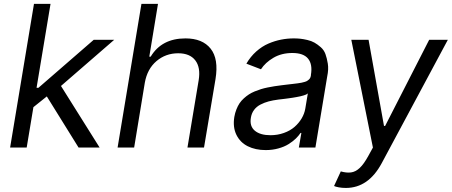

<svg xmlns="http://www.w3.org/2000/svg" viewBox="-20 -747 2287 972"><path d="M31.2 0 152 -727.3H235.8L165.1 -302.6H174.7L454.5 -545.5H558.2L288.7 -311.8L484.4 0H377.8L217 -258.9L149.1 -204.5L115.1 0Z M713.1 -328.1 659.1 0H575.3L696 -727.3H779.8L735.8 -460.2H742.9Q798.3 -552.6 919 -552.6Q1005 -552.6 1046.3 -500.7Q1087.7 -448.9 1071 -346.6L1012.8 0H929L985.8 -340.9Q996.4 -405.5 968.7 -441.4Q941.1 -477.3 882.1 -477.3Q818.9 -477.3 772.2 -437.7Q725.5 -398.1 713.1 -328.1Z M1325.3 12.8Q1273.1 12.8 1234.4 -6.6Q1195.7 -25.9 1176.8 -64.5Q1158 -103 1166.2 -154.8Q1169.7 -175.1 1176.7 -192.8Q1183.6 -210.6 1192.6 -224.1Q1201.7 -237.6 1214.5 -249.1Q1227.3 -260.7 1240.1 -269Q1252.8 -277.3 1269.7 -284.3Q1286.6 -291.2 1301.5 -295.8Q1316.4 -300.4 1335.6 -304.3Q1354.8 -308.2 1370 -310.5Q1385.3 -312.9 1404.8 -315.3Q1418.7 -317.1 1436.1 -319.1Q1453.5 -321 1463.6 -322.3Q1473.7 -323.5 1486.5 -325.1Q1499.3 -326.7 1506.4 -328.3Q1513.5 -329.9 1521.8 -332.2Q1530.2 -334.5 1534.8 -337.4Q1539.4 -340.2 1543.9 -344.3Q1548.3 -348.4 1550.6 -353.3Q1552.9 -358.3 1554 -365.1V-367.9Q1562.9 -421.2 1539.8 -449.9Q1516.7 -478.7 1460.2 -478.7Q1405.2 -478.7 1364.2 -454.5Q1323.2 -430.4 1301.1 -396.3L1227.3 -424.7Q1248.2 -460.6 1277.3 -486.5Q1306.5 -512.4 1338.8 -526.3Q1371.1 -540.1 1402.7 -546.3Q1434.3 -552.6 1467.3 -552.6Q1484.4 -552.6 1500 -551Q1515.6 -549.4 1536.2 -544.6Q1556.8 -539.8 1572.1 -531.1Q1587.4 -522.4 1603.7 -508.2Q1620 -494 1627.5 -473.5Q1634.9 -453.1 1639.6 -424.7Q1644.2 -396.3 1636.4 -359.4L1576.7 0H1492.9L1505.7 -73.9H1501.4Q1491.8 -59.3 1477.1 -45.1Q1462.4 -30.9 1440.9 -17.4Q1419.4 -3.9 1389.2 4.4Q1359 12.8 1325.3 12.8ZM1349.4 -62.5Q1385.3 -62.5 1417.1 -73.9Q1448.9 -85.2 1470.9 -104.4Q1492.9 -123.6 1507.1 -147.5Q1521.3 -171.5 1525.6 -197.4L1538.4 -274.1Q1535.5 -271.3 1530.2 -268.6Q1524.9 -266 1516.5 -263.7Q1508.2 -261.4 1500.2 -259.4Q1492.2 -257.5 1480.5 -255.5Q1468.8 -253.6 1460.6 -252.1Q1452.4 -250.7 1439.5 -249.1Q1426.5 -247.5 1420.6 -246.6Q1414.8 -245.7 1402.9 -244.5Q1391 -243.3 1389.2 -242.9Q1361.5 -239.3 1340.2 -233.7Q1318.9 -228 1298.8 -217.7Q1278.8 -207.4 1266.2 -190.5Q1253.6 -173.7 1250 -150.6Q1242.9 -108 1270.2 -85.2Q1297.6 -62.5 1349.4 -62.5Z M1730.8 204.5Q1711.3 204.5 1694.6 201.3Q1677.9 198.2 1671.2 194.6L1705.3 120.7Q1734 128.9 1757.1 125.9Q1780.2 122.9 1801.1 103.2Q1822.1 83.5 1844.5 42.6L1867.9 0L1758.5 -545.5H1845.9L1924 -109.4H1929.7L2152.7 -545.5H2247.2L1912.6 78.8Q1845.2 204.5 1730.8 204.5Z"/></svg>

Font: Karasuma Gothic
Style: Italic
Weight: 400
Italic angle: -9.39999°
Designer: Rasmus Andersson / Ryoko Nishizuka
Foundry: Genbu
Version: Version 1.00